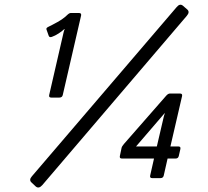

<svg xmlns="http://www.w3.org/2000/svg" viewBox="-20 -769 897 829"><path d="M116.7 19.5Q103.5 8.3 117.7 -7.8L742.7 -738.3Q756.8 -755.4 770 -744.1L788.6 -728Q800.8 -717.3 786.6 -700.7L162.6 30.3Q147.5 47.4 134.3 36.1ZM506.3 -84.5Q495.1 -84.5 497.6 -95.7L504.9 -130.4Q506.3 -137.2 515.6 -147.9L697.8 -356Q706.1 -365.2 713.9 -365.2H756.8Q768.6 -365.2 766.1 -354L715.8 -136.7H750Q761.2 -136.7 758.8 -125.5L752 -95.7Q749.5 -84.5 738.3 -84.5H703.6L687 -11.2Q684.6 0 672.9 0H636.7Q626 0 628.4 -11.2L645 -84.5ZM567.4 -136.7H657.2L687 -264.6Q688.5 -271.5 691.9 -279.8H690.4ZM180.7 -641.6Q178.2 -648.4 189 -653.3Q201.7 -659.2 227.3 -673.3Q252.9 -687.5 269.5 -703.6Q278.8 -712.9 285.6 -712.9H320.8Q332.5 -712.9 330.1 -701.7L251 -358.9Q248.5 -347.7 236.3 -347.7H201.2Q189.9 -347.7 192.4 -358.9L254.4 -628.4Q255.9 -635.7 259.3 -643.6H257.8Q247.6 -633.8 232.7 -624.3Q217.8 -614.7 204.1 -609.9Q193.4 -606 190.4 -614.3Z"/></svg>

Font: Istok Web
Style: BoldItalic
Weight: 700
Italic angle: -13°
Designer: Andrey V. Panov
Foundry: Andrey V. Panov
Version: Version 1.0.2g